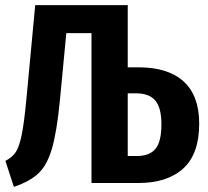

<svg xmlns="http://www.w3.org/2000/svg" viewBox="-20 -712 808 747"><path d="M755 -231Q755 -113 693 -56.5Q631 0 518 0H336V-583H238L213 -321Q201 -198 182 -133.5Q163 -69 129.5 -37.5Q96 -6 34 15L1 -86Q28 -100 41.5 -120.5Q55 -141 64.5 -187.5Q74 -234 83 -330L117 -692H478L477 -691V-450H520Q634 -450 694.5 -395Q755 -340 755 -231ZM608 -229Q608 -292 584.5 -320.5Q561 -349 508 -349H477V-105H512Q562 -105 585 -133Q608 -161 608 -229Z"/></svg>

Font: Fira Sans Compressed SemiBold
Style: Regular
Weight: 600
Width: 1
Designer: bBox Type GmbH & Carrois Corporate GbR & Edenspiekermann AG
Foundry: bBox Type GmbH & Carrois Corporate GbR & Edenspiekermann AG
Version: Version 4.301